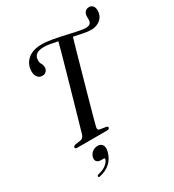

<svg xmlns="http://www.w3.org/2000/svg" viewBox="-233 -901 1156 1273"><g transform="rotate(-30 344.5 -264.5)"><path d="M293.5 -57.5Q287 -34 308 -30.5L352.5 -23.5Q365 -20 364 -12Q362.5 0 344.5 0H116.5Q100.5 0 101 -11Q101.5 -21 117 -25L159 -31Q179.5 -34 188 -61Q195.5 -87.5 208.8 -133.5Q222 -179.5 238.5 -237.2Q255 -295 272.8 -357.5Q290.5 -420 307.5 -480Q324.5 -540 338.5 -590.5Q352.5 -641 361 -674Q331 -680.5 304.8 -685Q278.5 -689.5 260.5 -689.5Q220.5 -689.5 202 -676.2Q183.5 -663 181.5 -640Q178.5 -616.5 188 -602Q197.5 -587.5 197 -568Q196.5 -551 184.8 -539.5Q173 -528 153.5 -528.5Q130.5 -529 117.2 -548.8Q104 -568.5 107.5 -601.5Q111.5 -649 149.2 -680.5Q187 -712 257 -712Q287.5 -712 332 -704Q376.5 -696 423 -685.5Q469.5 -675 507.5 -667Q545.5 -659 563 -659Q598.5 -659 605 -683Q607.5 -693 606.8 -704.8Q606 -716.5 607 -729Q609.5 -747 620.5 -758Q631.5 -769 650.5 -769Q667 -769 678 -756.5Q689 -744 689 -720Q688 -679.5 659.8 -655Q631.5 -630.5 587 -630.5Q565.5 -630.5 531.8 -636.8Q498 -643 459.5 -652Q449.5 -618 435.2 -567.8Q421 -517.5 404.5 -458.8Q388 -400 371 -339.2Q354 -278.5 338.5 -223.2Q323 -168 311.2 -124.5Q299.5 -81 293.5 -57.5ZM213 150Q188 150 179 137Q170 124 175 105.5Q180.5 83.5 198.5 70Q216.5 56.5 239 56.5Q264 56.5 275 74Q286 91.5 277 126.5Q265 171.5 233 200.5Q201 229.5 153 239.5Q140 243 140 234Q140 225 151.5 222.5Q189 214.5 212 195.8Q235 177 239.5 160Q242 150 232 150Z"/></g></svg>

Font: Fraunces 72pt S000
Style: Italic
Weight: 400
Italic angle: -16°
Version: Version 1.000; ttfautohint (v1.8.3)